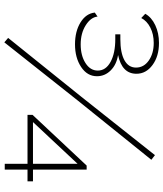

<svg xmlns="http://www.w3.org/2000/svg" viewBox="48 -820 773 910"><g transform="rotate(90 435.0 -364.5)"><path d="M39.1 -426.8 58.1 -439.9Q61 -408.2 98.9 -384Q136.7 -359.9 189.9 -359.9Q242.7 -359.9 278.3 -382.6Q314 -405.3 314 -440.9Q314 -479 272.9 -501.5Q231.9 -523.9 165 -523.9H142.1V-547.9H165Q229.5 -547.9 264.6 -567.1Q299.8 -586.4 299.8 -622.1Q299.8 -659.2 266.4 -682.6Q232.9 -706.1 183.1 -706.1Q141.6 -706.1 110.1 -689.9Q78.6 -673.8 64.9 -647L44.9 -666Q61.5 -695.8 98.9 -713.4Q136.2 -731 183.1 -731Q246.1 -731 287.6 -700.4Q329.1 -669.9 329.1 -624Q329.1 -555.7 240.2 -537.1Q285.6 -529.8 313.2 -502.2Q340.8 -474.6 340.8 -437Q340.8 -391.1 297.1 -362.1Q253.4 -333 189.9 -333Q127.9 -333 85.7 -359.1Q43.5 -385.3 39.1 -426.8ZM159.2 -16.1 438 -362.8 714.8 -711.9 736.8 -694.8 456.1 -346.2 180.2 2ZM755.9 0V-107.9H523.9V-131.8L764.2 -388.2H783.2V-133.8H838.9V-107.9H783.2V0ZM558.1 -133.8H755.9V-345.2Z"/></g></svg>

Font: Rawline ExtraLight
Style: Regular
Weight: 275
Designer: Matt McInerney, Pablo Impallari, Rodrigo Fuenzalida
Foundry: Matt McInerney, Pablo Impallari, Rodrigo Fuenzalida
Version: Version 4.020;PS 004.020;hotconv 1.0.88;makeotf.lib2.5.64775